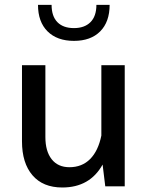

<svg xmlns="http://www.w3.org/2000/svg" viewBox="-20 -790 631 814"><path d="M73.2 -190.9V-513.7H172.4V-209Q172.4 -148.9 199 -115Q225.6 -81.1 274.4 -81.1Q327.6 -81.1 362.1 -115.7Q396.5 -150.4 409.7 -215.3V-513.7H508.8V0H426.3L415 -92.3Q360.8 4.9 244.1 4.9Q162.1 4.9 117.7 -46.9Q73.2 -98.6 73.2 -190.9ZM444.8 -769.5Q444.8 -697.3 404.8 -657Q364.7 -616.7 293.5 -616.7Q222.2 -616.7 181.6 -657Q141.1 -697.3 141.1 -769.5H198.7Q198.7 -721.2 223.4 -696Q248 -670.9 293.5 -670.9Q338.4 -670.9 363.5 -696Q388.7 -721.2 388.7 -769.5Z"/></svg>

Font: Estedad-FD Medium
Style: Regular
Weight: 500
Designer: Amin Abedi
Version: Version 7.3